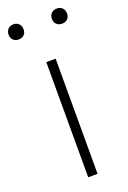

<svg xmlns="http://www.w3.org/2000/svg" viewBox="-177 -797 564 847"><g transform="rotate(-20 105.0 -373.5)"><path d="M83 0V-540.5H127V0ZM-32 -711Q-32 -727 -22.2 -737Q-12.5 -747 3.5 -747Q19 -747 28.8 -737Q38.5 -727 38.5 -711Q38.5 -695 28.8 -685.5Q19 -676 3.5 -676Q-12.5 -676 -22.2 -685.5Q-32 -695 -32 -711ZM171.5 -711Q171.5 -727 181.2 -737Q191 -747 207 -747Q223 -747 232.8 -737Q242.5 -727 242.5 -711Q242.5 -695 232.8 -685.5Q223 -676 207 -676Q191 -676 181.2 -685.5Q171.5 -695 171.5 -711Z"/></g></svg>

Font: Encode Sans ExtraLight
Style: Regular
Weight: 275
Designer: Multiple Designers
Foundry: Impallari Type
Version: Version 2.000